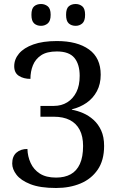

<svg xmlns="http://www.w3.org/2000/svg" viewBox="-20 -929 595 959"><path d="M260 10Q180 10 132 -9Q84 -28 62.5 -56Q41 -84 41 -112Q41 -148 62 -166.5Q83 -185 117 -185Q118 -148 133 -115Q148 -82 179 -62Q210 -42 260 -42Q303 -42 333 -58.5Q363 -75 379 -110Q395 -145 395 -200Q395 -248 378 -280.5Q361 -313 328.5 -329.5Q296 -346 249 -346H182V-400H249Q287 -400 316 -418Q345 -436 361.5 -469Q378 -502 378 -550Q378 -608 351.5 -640Q325 -672 264 -672Q214 -672 185.5 -653Q157 -634 144.5 -603Q132 -572 132 -535Q98 -535 74.5 -550Q51 -565 51 -598Q51 -633 75 -661.5Q99 -690 146.5 -707Q194 -724 264 -724Q366 -724 424.5 -682Q483 -640 483 -556Q483 -509 464 -473.5Q445 -438 412.5 -415.5Q380 -393 339 -383V-381Q367 -376 395 -364Q423 -352 447 -330.5Q471 -309 485.5 -277Q500 -245 500 -200Q500 -128 468 -81.5Q436 -35 382 -12.5Q328 10 260 10ZM358 -800Q337 -800 323.5 -812Q310 -824 310 -855Q310 -886 323.5 -897.5Q337 -909 358 -909Q377 -909 391 -897.5Q405 -886 405 -855Q405 -824 391 -812Q377 -800 358 -800ZM185 -800Q164 -800 150.5 -812Q137 -824 137 -855Q137 -886 150.5 -897.5Q164 -909 185 -909Q204 -909 218.5 -897.5Q233 -886 233 -855Q233 -824 218.5 -812Q204 -800 185 -800Z"/></svg>

Font: Noto Serif SemiCondensed
Style: Regular
Weight: 400
Width: 4
Designer: Monotype Design Team
Foundry: Monotype Imaging Inc.
Version: Version 2.013